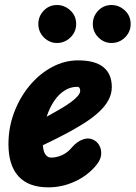

<svg xmlns="http://www.w3.org/2000/svg" viewBox="-20 -756 554 784"><path d="M177.5 9Q96.5 9 55.5 -36Q14.5 -81 14.5 -167.5Q14.5 -235.5 37.8 -297Q61 -358.5 101 -406.5Q141 -454.5 192.2 -482Q243.5 -509.5 299 -509.5Q368 -509.5 402.2 -481.8Q436.5 -454 436.5 -400.5Q436.5 -378 427.2 -356.5Q418 -335 399.2 -314.2Q380.5 -293.5 352.5 -272.8Q324.5 -252 287 -231Q264 -217.5 229.5 -199.8Q195 -182 155 -163Q155.5 -154.5 156.8 -147.8Q158 -141 160 -135.5Q164 -125.5 171.2 -119Q178.5 -112.5 188.5 -112.5Q211.5 -112.5 234.2 -123Q257 -133.5 274 -154.5Q296.5 -180.5 322.8 -188Q349 -195.5 370.5 -179.5Q381 -172 388 -157Q395 -142 392.8 -122.2Q390.5 -102.5 371.5 -79.5Q337 -38.5 285.5 -14.8Q234 9 177.5 9ZM170.5 -279.5Q184.5 -287 198 -294.8Q211.5 -302.5 225.5 -310.5Q253 -326.5 271 -340Q289 -353.5 298.2 -364.8Q307.5 -376 307.5 -385Q307.5 -391.5 304.8 -396.5Q302 -401.5 295.5 -401.5Q267.5 -401.5 243.5 -386.2Q219.5 -371 201 -343.5Q182.5 -316 170.5 -279.5ZM435 -580.5Q404.5 -580.5 381.8 -603.2Q359 -626 359 -658Q359 -689.5 381 -712.5Q403 -735.5 435 -735.5Q466 -735.5 489.8 -713.5Q513.5 -691.5 513.5 -658Q513.5 -626 490.5 -603.2Q467.5 -580.5 435 -580.5ZM212.5 -580.5Q182 -580.5 159.2 -603.2Q136.5 -626 136.5 -658Q136.5 -689.5 158.5 -712.5Q180.5 -735.5 212.5 -735.5Q243.5 -735.5 267.2 -713.5Q291 -691.5 291 -658Q291 -626 267.8 -603.2Q244.5 -580.5 212.5 -580.5Z"/></svg>

Font: Edu AU VIC WA NT Pre
Style: Bold
Weight: 700
Designer: Tina and Corey Anderson, Eben Sorkin, Mirko Velimirovic
Foundry: Google for Education
Version: Version 1.001